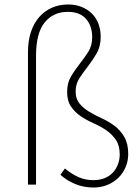

<svg xmlns="http://www.w3.org/2000/svg" viewBox="-20 -825 626 858"><path d="M398 13Q354 13 316.5 -2.5Q279 -18 250 -44L270 -72Q302 -46 332 -33Q362 -20 397 -20Q427 -20 449 -29.5Q471 -39 485.5 -55Q500 -71 507.5 -92Q515 -113 515 -135Q515 -175 497.5 -200.5Q480 -226 454 -243.5Q428 -261 397.5 -274.5Q367 -288 341 -305.5Q315 -323 297.5 -348.5Q280 -374 280 -414Q280 -455 297.5 -484Q315 -513 336 -539.5Q357 -566 374.5 -593.5Q392 -621 392 -659Q392 -709 364.5 -740.5Q337 -772 283 -772Q218 -772 179.5 -724.5Q141 -677 141 -575V0H105V-591Q105 -642 118 -681.5Q131 -721 155 -748.5Q179 -776 212 -790.5Q245 -805 285 -805Q318 -805 345 -794Q372 -783 391 -764Q410 -745 420 -718.5Q430 -692 430 -661Q430 -618 412.5 -587.5Q395 -557 374 -530Q353 -503 335.5 -476.5Q318 -450 318 -416Q318 -383 335.5 -362Q353 -341 379 -325.5Q405 -310 435.5 -296Q466 -282 492 -262.5Q518 -243 535.5 -213Q553 -183 553 -137Q553 -105 541 -77.5Q529 -50 508.5 -30Q488 -10 459.5 1.5Q431 13 398 13Z"/></svg>

Font: SpoqaHanSans
Style: Thin
Weight: 250
Designer: [Spoqa Han Sans] Dong-huui Kim \uAE40 \uB3D9 \uD718   [Noto Sans] Ryoko NISHIZUKA \u897F \u585A \u6DBC \u5B50  (kana & i
Foundry: Spoqa (http://bi.spoqa.com)
Version: Version 1.004;PS 1.004;hotconv 1.0.82;makeotf.lib2.5.63406